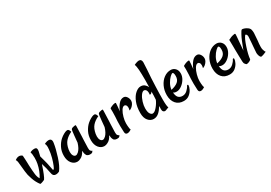

<svg xmlns="http://www.w3.org/2000/svg" viewBox="17 -1450 3179 2252"><g transform="rotate(-30 1607.0 -324.0)"><path d="M66.4 -97.7Q56.6 -127 48.8 -156.2Q40 -199.2 33.2 -281.2Q30.3 -322.3 26.9 -342.3Q23.4 -362.3 14.6 -375Q42 -396.5 69.3 -396.5Q92.8 -396.5 111.3 -378.9L114.3 -330.1L116.2 -286.1L117.2 -244.1Q121.1 -164.1 126.5 -121.1Q131.8 -78.1 150.4 -50.8Q195.3 -122.1 212.9 -210.9Q219.7 -245.1 219.7 -288.1Q219.7 -314.5 216.8 -336.4Q213.9 -358.4 210 -368.2Q216.8 -372.1 226.1 -375Q235.4 -377.9 243.2 -379.9L259.8 -381.8Q281.2 -383.8 291 -376.5Q300.8 -369.1 300.8 -350.6Q299.8 -340.8 298.8 -331.1Q297.9 -322.3 284.2 -268.6L297.9 -219.7L313.5 -161.1Q330.1 -85.9 335 -55.7Q347.7 -57.6 353.5 -70.3Q364.3 -89.8 380.4 -136.2Q396.5 -182.6 407.2 -239.3Q416 -294.9 416 -322.3Q416 -354.5 404.3 -368.2Q418 -377 443.4 -383.8Q453.1 -384.8 462.9 -385.7Q502 -385.7 502 -345.7Q501 -335.9 500 -326.2Q489.3 -254.9 457.5 -155.3Q425.8 -55.7 386.7 -5.9Q366.2 4.9 351.6 5.9Q341.8 7.8 337.9 6.8Q319.3 6.8 307.1 -5.9Q294.9 -18.6 290 -52.7Q280.3 -111.3 256.8 -182.6Q210 -40 185.5 -8.8Q153.3 5.9 138.7 8.8Q128.9 11.7 124 10.7Q86.9 -37.1 66.4 -97.7Z M527.3 -135.7Q527.3 -197.3 551.8 -245.6Q576.2 -293.9 611.3 -325.2Q635.7 -346.7 660.2 -359.9Q684.6 -373 697.3 -376Q703.1 -377.9 711.9 -377.9Q723.6 -377.9 729.5 -369.1L734.4 -362.3Q740.2 -352.5 744.1 -337.9Q690.4 -313.5 657.7 -276.9Q625 -240.2 613.3 -172.9Q610.4 -155.3 610.4 -139.6Q610.4 -109.4 622.1 -89.8Q633.8 -70.3 653.3 -70.3Q668.9 -70.3 690.4 -89.8Q723.6 -121.1 744.1 -189.5Q749 -249 752.9 -282.2L758.8 -333Q759.8 -342.8 761.7 -349.1Q763.7 -355.5 764.6 -360.4Q769.5 -368.2 782.7 -373Q795.9 -377.9 809.6 -379.4Q823.2 -380.9 827.1 -379.9Q829.1 -377.9 829.1 -357.4Q829.1 -331.1 824.2 -223.6L822.3 -188.5Q818.4 -92.8 818.4 -75.2Q818.4 -57.6 820.3 -49.8Q821.3 -43 826.2 -37.1Q834 -23.4 847.7 -22.5Q838.9 -6.8 834 -3.9L827.1 0Q818.4 2.9 800.8 2.9Q783.2 2.9 766.6 -7.8Q759.8 -12.7 755.9 -22.5Q746.1 -37.1 742.2 -81.1Q717.8 -28.3 677.7 -9.8Q654.3 2.9 632.8 2.9Q587.9 2.9 557.6 -35.2Q527.3 -73.2 527.3 -135.7Z M893.6 -135.7Q893.6 -197.3 918 -245.6Q942.4 -293.9 977.5 -325.2Q1002 -346.7 1026.4 -359.9Q1050.8 -373 1063.5 -376Q1069.3 -377.9 1078.1 -377.9Q1089.8 -377.9 1095.7 -369.1L1100.6 -362.3Q1106.4 -352.5 1110.4 -337.9Q1056.6 -313.5 1023.9 -276.9Q991.2 -240.2 979.5 -172.9Q976.6 -155.3 976.6 -139.6Q976.6 -109.4 988.3 -89.8Q1000 -70.3 1019.5 -70.3Q1035.2 -70.3 1056.6 -89.8Q1089.8 -121.1 1110.4 -189.5Q1115.2 -249 1119.1 -282.2L1125 -333Q1126 -342.8 1127.9 -349.1Q1129.9 -355.5 1130.9 -360.4Q1135.7 -368.2 1148.9 -373Q1162.1 -377.9 1175.8 -379.4Q1189.5 -380.9 1193.4 -379.9Q1195.3 -377.9 1195.3 -357.4Q1195.3 -331.1 1190.4 -223.6L1188.5 -188.5Q1184.6 -92.8 1184.6 -75.2Q1184.6 -57.6 1186.5 -49.8Q1187.5 -43 1192.4 -37.1Q1200.2 -23.4 1213.9 -22.5Q1205.1 -6.8 1200.2 -3.9L1193.4 0Q1184.6 2.9 1167 2.9Q1149.4 2.9 1132.8 -7.8Q1126 -12.7 1122.1 -22.5Q1112.3 -37.1 1108.4 -81.1Q1084 -28.3 1043.9 -9.8Q1020.5 2.9 999 2.9Q954.1 2.9 923.8 -35.2Q893.6 -73.2 893.6 -135.7Z M1307.6 7.8Q1278.3 7.8 1277.3 -26.4Q1274.4 -60.5 1274.4 -108.4Q1274.4 -179.7 1279.3 -230.5L1281.2 -296.9L1280.3 -341.8Q1280.3 -348.6 1309.6 -360.8Q1338.9 -373 1355.5 -373Q1366.2 -373 1366.2 -367.2Q1366.2 -341.8 1357.4 -258.8Q1375 -306.6 1405.8 -344.2Q1436.5 -381.8 1475.6 -381.8Q1501 -381.8 1518.1 -356.9Q1535.2 -332 1535.2 -301.8Q1535.2 -282.2 1522.9 -262.2Q1510.7 -242.2 1493.2 -228.5Q1475.6 -214.8 1460.9 -211.9Q1466.8 -235.4 1466.8 -249Q1466.8 -272.5 1456.1 -283.2Q1448.2 -293 1436.5 -293Q1414.1 -293 1394 -260.7Q1374 -228.5 1361.8 -183.1Q1349.6 -137.7 1349.6 -103.5V-92.8Q1349.6 -75.2 1350.6 -67.4Q1352.5 -27.3 1361.3 -12.7Q1352.5 -5.9 1336.9 1Q1321.3 7.8 1307.6 7.8Z M1554.7 -123Q1554.7 -207 1579.6 -268.1Q1604.5 -329.1 1641.6 -360.8Q1678.7 -392.6 1712.9 -392.6Q1745.1 -392.6 1765.6 -375.5Q1786.1 -358.4 1796.9 -334L1798.8 -429.7Q1798.8 -514.6 1795.4 -566.4Q1792 -618.2 1781.2 -644.5Q1800.8 -655.3 1826.2 -662.1Q1836.9 -665 1844.7 -665Q1883.8 -665 1883.8 -620.1Q1883.8 -599.6 1878.9 -523.4Q1870.1 -418 1866.2 -298.8Q1862.3 -202.1 1862.3 -125Q1862.3 -35.2 1874 -16.6L1830.1 0Q1824.2 2 1819.3 2Q1805.7 2 1796.4 -8.3Q1787.1 -18.6 1787.1 -43Q1787.1 -53.7 1788.1 -60.5V-84Q1760.7 -38.1 1729.5 -10.7Q1698.2 16.6 1659.2 16.6Q1616.2 16.6 1585.4 -20Q1554.7 -56.6 1554.7 -123ZM1791 -167 1793.9 -220.7 1794.9 -276.4Q1777.3 -248 1758.8 -253.9L1760.7 -277.3Q1760.7 -307.6 1746.1 -322.3Q1738.3 -330.1 1725.6 -332Q1703.1 -332 1681.2 -300.8Q1659.2 -269.5 1645.5 -224.1Q1631.8 -178.7 1631.8 -142.6Q1631.8 -87.9 1647.5 -66.4Q1662.1 -44.9 1679.7 -44.9Q1706.1 -44.9 1739.7 -85Q1773.4 -125 1791 -167Z M1928.7 -149.4Q1928.7 -212.9 1954.1 -266.6Q1979.5 -320.3 2022 -351.6Q2064.5 -382.8 2114.3 -382.8Q2150.4 -382.8 2174.8 -357.4Q2199.2 -332 2199.2 -289.1Q2199.2 -250 2176.3 -212.4Q2153.3 -174.8 2119.1 -150.9Q2085 -127 2052.7 -127Q2037.1 -127 2026.9 -129.9Q2016.6 -132.8 2007.8 -139.6V-136.7Q2011.7 -89.8 2031.7 -69.3Q2051.8 -48.8 2086.9 -48.8Q2123 -48.8 2151.4 -75.7Q2179.7 -102.5 2190.4 -127Q2193.4 -132.8 2201.2 -132.8Q2208 -132.8 2208 -121.1Q2208 -102.5 2192.9 -70.8Q2177.7 -39.1 2147 -14.2Q2116.2 10.7 2071.3 10.7Q2003.9 10.7 1966.3 -32.7Q1928.7 -76.2 1928.7 -149.4ZM2132.8 -292Q2132.8 -321.3 2127 -331.1Q2121.1 -340.8 2116.2 -340.8Q2104.5 -340.8 2079.6 -316.9Q2054.7 -293 2033.7 -255.4Q2012.7 -217.8 2007.8 -175.8Q2069.3 -189.5 2101.1 -216.3Q2132.8 -243.2 2132.8 -292Z M2301.8 7.8Q2272.5 7.8 2271.5 -26.4Q2268.6 -60.5 2268.6 -108.4Q2268.6 -179.7 2273.4 -230.5L2275.4 -296.9L2274.4 -341.8Q2274.4 -348.6 2303.7 -360.8Q2333 -373 2349.6 -373Q2360.4 -373 2360.4 -367.2Q2360.4 -341.8 2351.6 -258.8Q2369.1 -306.6 2399.9 -344.2Q2430.7 -381.8 2469.7 -381.8Q2495.1 -381.8 2512.2 -356.9Q2529.3 -332 2529.3 -301.8Q2529.3 -282.2 2517.1 -262.2Q2504.9 -242.2 2487.3 -228.5Q2469.7 -214.8 2455.1 -211.9Q2460.9 -235.4 2460.9 -249Q2460.9 -272.5 2450.2 -283.2Q2442.4 -293 2430.7 -293Q2408.2 -293 2388.2 -260.7Q2368.2 -228.5 2356 -183.1Q2343.8 -137.7 2343.8 -103.5V-92.8Q2343.8 -75.2 2344.7 -67.4Q2346.7 -27.3 2355.5 -12.7Q2346.7 -5.9 2331.1 1Q2315.4 7.8 2301.8 7.8Z M2548.8 -149.4Q2548.8 -212.9 2574.2 -266.6Q2599.6 -320.3 2642.1 -351.6Q2684.6 -382.8 2734.4 -382.8Q2770.5 -382.8 2794.9 -357.4Q2819.3 -332 2819.3 -289.1Q2819.3 -250 2796.4 -212.4Q2773.4 -174.8 2739.3 -150.9Q2705.1 -127 2672.9 -127Q2657.2 -127 2647 -129.9Q2636.7 -132.8 2627.9 -139.6V-136.7Q2631.8 -89.8 2651.9 -69.3Q2671.9 -48.8 2707 -48.8Q2743.2 -48.8 2771.5 -75.7Q2799.8 -102.5 2810.5 -127Q2813.5 -132.8 2821.3 -132.8Q2828.1 -132.8 2828.1 -121.1Q2828.1 -102.5 2813 -70.8Q2797.9 -39.1 2767.1 -14.2Q2736.3 10.7 2691.4 10.7Q2624 10.7 2586.4 -32.7Q2548.8 -76.2 2548.8 -149.4ZM2752.9 -292Q2752.9 -321.3 2747.1 -331.1Q2741.2 -340.8 2736.3 -340.8Q2724.6 -340.8 2699.7 -316.9Q2674.8 -293 2653.8 -255.4Q2632.8 -217.8 2627.9 -175.8Q2689.5 -189.5 2721.2 -216.3Q2752.9 -243.2 2752.9 -292Z M3099.6 -1Q3092.8 -12.7 3087.9 -38.1Q3086.9 -42 3086.9 -54.7Q3086.9 -67.4 3092.8 -133.8L3094.7 -156.2L3096.7 -179.7Q3102.5 -253.9 3102.5 -264.6Q3102.5 -289.1 3089.8 -298.8Q3082 -305.7 3077.1 -298.8Q3051.8 -268.6 3021.5 -175.8Q2991.2 -83 2986.3 -26.4Q2985.4 -17.6 2963.9 -6.8Q2942.4 3.9 2926.8 3.9Q2919.9 3.9 2917 1L2904.3 -13.7Q2894.5 -24.4 2893.6 -48.8Q2891.6 -82 2891.6 -113.3L2889.6 -215.8V-254.9L2887.7 -344.7Q2903.3 -353.5 2923.8 -361.3Q2932.6 -365.2 2940.4 -367.2Q2958 -372.1 2972.7 -374H2975.6Q2984.4 -374 2985.4 -367.2V-362.3L2984.4 -338.9L2979.5 -280.3L2968.8 -152.3L2990.2 -207Q2996.1 -224.6 3003.9 -242.2L3014.6 -268.6Q3024.4 -293.9 3045.4 -333Q3066.4 -372.1 3075.2 -376Q3082 -379.9 3104.5 -373Q3127 -366.2 3148.4 -350.6Q3169.9 -335 3174.8 -314.5Q3179.7 -294.9 3179.7 -270.5Q3179.7 -251 3172.9 -175.8Q3166 -121.1 3166 -88.9Q3166 -64.5 3169.9 -51.8Q3171.9 -42 3175.8 -34.2Q3180.7 -17.6 3188.5 -10.7Q3158.2 2.9 3150.4 4.9L3127.9 11.7L3117.2 13.7Q3107.4 13.7 3099.6 -1Z"/></g></svg>

Font: BKP Parklife Text
Style: Regular
Weight: 400
Designer: Font Diner, Inc.; LA MECHKY PLUS GmbH
Foundry: Font Diner, Inc.; LA MECHKY PLUS GmbH
Version: Version 1.007